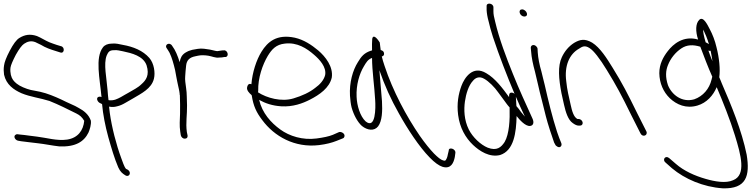

<svg xmlns="http://www.w3.org/2000/svg" viewBox="-53 -760 4092 1044"><path d="M30 -26C19 -17 30 2 45 5L62 8C91 11 121 16 153 19C190 23 232 32 269 36C358 40 404 10 428 -39C435 -55 444 -83 441 -104C429 -138 403 -158 375 -173C363 -180 350 -187 333 -194C316 -201 299 -210 280 -219C243 -236 205 -252 165 -261L114 -271C89 -277 55 -291 38 -305C22 -318 12 -329 6 -353C4 -364 2 -377 4 -392C6 -406 16 -429 33 -462C51 -494 66 -514 78 -522C96 -534 115 -540 139 -531L170 -516C194 -501 222 -491 252 -482L274 -475C298 -466 301 -505 278 -509L255 -516C241 -521 228 -525 216 -530C192 -540 172 -554 148 -564C110 -577 81 -571 53 -554C36 -544 19 -520 0 -484C-19 -448 -29 -421 -31 -404C-34 -386 -33 -369 -31 -354C-19 -300 21 -272 64 -253C112 -233 166 -227 216 -211C264 -192 318 -165 362 -143C382 -133 393 -123 405 -103C400 -51 371 -10 312 -1C257 7 200 -11 149 -17C118 -20 86 -26 59 -28L43 -30C38 -31 33 -29 30 -26Z M488 -201 502 -194C507 -138 519 -76 536 -14C553 46 569 101 590 150C601 174 612 183 628 193C650 207 664 177 642 163L632 158C621 145 614 119 606 99C579 26 555 -67 544 -146L540 -180H542C556 -177 570 -178 584 -182C598 -185 614 -192 629 -201C642 -209 656 -216 669 -224C716 -252 771 -278 784 -332C792 -364 785 -415 759 -445C724 -485 672 -506 615 -516C595 -520 578 -525 556 -523C533 -523 516 -515 507 -503C463 -446 490 -332 499 -232C493 -235 490 -235 485 -234C468 -230 475 -209 488 -201ZM537 -216C535 -233 533 -251 532 -268C527 -335 509 -412 527 -458C535 -475 540 -487 566 -487C585 -489 598 -484 616 -481C663 -471 726 -456 744 -405C761 -351 741 -324 716 -302C697 -283 671 -271 646 -256C633 -248 618 -241 604 -232C585 -222 567 -212 540 -215C539 -215 538 -215 537 -216Z M930 -25C932 -15 941 -6 951 -6C963 -6 968 -12 967 -23L963 -42C956 -91 965 -138 964 -187C962 -219 964 -251 959 -281C956 -303 952 -327 954 -345L956 -373L959 -403C962 -433 978 -448 1009 -454L1023 -457C1040 -461 1061 -460 1080 -457C1099 -454 1119 -444 1138 -447C1147 -447 1160 -448 1167 -450H1174C1195 -454 1184 -491 1162 -486H1156C1146 -484 1139 -484 1129 -482C1125 -482 1120 -483 1116 -484L1099 -488C1092 -490 1084 -491 1077 -492L1056 -495C1032 -498 1010 -492 992 -489L973 -483C967 -480 960 -477 954 -473C936 -461 928 -446 924 -422C913 -457 901 -487 883 -511C869 -534 839 -517 854 -497C859 -488 863 -485 869 -473C882 -446 891 -413 899 -379C902 -365 904 -352 906 -341C910 -322 912 -308 916 -292L920 -274C922 -266 923 -257 924 -249C923 -247 924 -245 925 -243C926 -209 927 -174 926 -141C925 -109 922 -76 927 -45Z M1291 -287C1286 -270 1303 -253 1315 -243L1316 -240C1325 -183 1341 -149 1373 -107C1438 -19 1549 45 1682 29C1722 24 1752 16 1777 6L1812 -8C1817 -10 1819 -14 1820 -18C1824 -34 1803 -45 1791 -42L1757 -27C1735 -18 1705 -12 1668 -7C1593 3 1520 -20 1471 -56C1420 -93 1373 -145 1356 -217C1390 -198 1428 -185 1476 -182C1540 -178 1593 -198 1632 -218C1685 -245 1738 -282 1751 -338C1760 -397 1717 -452 1677 -486C1641 -516 1599 -544 1550 -555C1451 -576 1402 -532 1369 -479C1341 -434 1319 -366 1314 -302C1298 -308 1293 -296 1291 -287ZM1350 -258 1351 -266C1349 -336 1375 -409 1403 -456C1425 -492 1448 -518 1496 -523C1563 -531 1615 -497 1655 -462C1684 -437 1723 -396 1715 -352C1708 -324 1686 -300 1662 -283C1631 -258 1590 -239 1543 -225C1477 -205 1398 -227 1350 -258Z M1859 -175C1870 -136 1891 -96 1915 -75C1945 -51 1982 -46 2003 -73C2025 -102 2027 -156 2024 -210C2020 -265 2014 -323 2010 -378C2038 -296 2073 -219 2116 -143C2162 -60 2226 38 2283 96C2310 124 2334 141 2353 147C2400 161 2414 124 2420 94L2423 72C2427 49 2386 37 2387 59L2382 80C2380 93 2376 103 2371 110C2369 114 2364 115 2356 112C2344 109 2328 96 2307 75C2284 51 2258 19 2230 -21C2157 -127 2083 -265 2038 -402C2032 -421 2026 -438 2023 -453C2032 -455 2037 -461 2035 -471C2034 -480 2028 -485 2017 -488C2014 -505 2014 -518 2012 -529C1993 -559 1975 -572 1971 -549C1970 -538 1969 -504 1970 -486C1969 -485 1967 -485 1966 -485C1928 -473 1912 -454 1893 -422C1865 -378 1846 -311 1850 -240C1852 -216 1854 -194 1859 -175ZM1886 -234C1883 -298 1901 -359 1926 -400C1938 -420 1947 -437 1970 -445C1970 -375 1983 -291 1987 -216C1990 -173 1990 -55 1935 -100C1905 -128 1888 -185 1886 -234Z M2438 -135C2447 -65 2478 -11 2519 28C2555 62 2609 97 2666 83C2742 59 2754 -40 2756 -129C2772 -109 2803 -73 2829 -75C2848 -77 2852 -95 2842 -116C2808 -191 2770 -273 2736 -358C2700 -447 2662 -546 2639 -644C2633 -666 2630 -684 2630 -697V-720C2630 -743 2592 -748 2593 -727V-705C2594 -688 2597 -668 2604 -643C2609 -620 2617 -592 2627 -560C2661 -457 2704 -347 2744 -252C2744 -251 2745 -250 2746 -249C2742 -253 2737 -255 2733 -256C2715 -259 2715 -245 2715 -232C2680 -280 2640 -334 2591 -362C2517 -407 2472 -336 2456 -293C2440 -250 2430 -197 2438 -135ZM2496 -56C2470 -108 2469 -165 2475 -208C2481 -250 2495 -296 2519 -321C2532 -337 2553 -347 2579 -332C2605 -318 2637 -285 2655 -259L2689 -213C2698 -201 2708 -186 2718 -176C2720 -108 2716 -31 2691 12C2672 41 2649 62 2599 43C2560 27 2517 -14 2496 -56ZM2755 -183 2752 -234C2769 -196 2784 -160 2801 -126C2794 -134 2787 -142 2780 -151C2772 -162 2764 -174 2755 -183Z M2773 -690C2776 -679 2787 -670 2798 -670C2809 -670 2815 -677 2812 -688C2809 -699 2797 -709 2786 -709C2775 -709 2770 -701 2773 -690ZM2856 -370C2861 -347 2867 -324 2873 -298C2879 -272 2885 -245 2893 -216L2915 -128C2925 -88 2949 -15 2960 15L2966 26C2968 31 2972 34 2977 37C2992 47 3005 33 2999 18L2995 8C2992 1 2985 -16 2976 -43C2950 -123 2928 -214 2909 -298C2903 -324 2896 -348 2891 -371C2880 -408 2873 -445 2871 -475L2870 -494C2870 -499 2867 -504 2863 -508C2850 -521 2833 -515 2833 -500L2835 -480C2837 -448 2845 -410 2856 -370Z M3014 -190C3023 -150 3036 -108 3061 -91C3073 -82 3084 -77 3093 -77H3101C3111 -77 3117 -85 3115 -95C3113 -105 3103 -113 3093 -113H3087C3066 -123 3057 -158 3050 -190L3036 -253C3032 -274 3028 -295 3026 -318C3015 -401 3042 -465 3095 -495C3113 -507 3127 -515 3152 -499C3165 -491 3178 -477 3193 -458C3210 -436 3228 -410 3246 -380C3299 -294 3326 -243 3380 -133L3429 -36C3440 -11 3471 -23 3462 -45L3413 -142C3358 -254 3332 -305 3278 -392C3246 -444 3210 -501 3167 -528C3126 -552 3100 -545 3069 -527C3039 -508 3017 -481 3002 -449C2979 -401 2985 -331 3000 -253Z M3558 112C3559 117 3562 121 3566 124L3601 155C3670 213 3771 257 3877 264C4005 268 4026 197 4007 81C3980 -52 3922 -191 3872 -306L3866 -321C3864 -326 3861 -333 3858 -340C3864 -383 3858 -445 3843 -503C3835 -539 3820 -576 3807 -600C3794 -625 3771 -674 3749 -652C3729 -632 3728 -590 3743 -545C3663 -568 3607 -520 3578 -482C3553 -450 3532 -411 3532 -362C3533 -307 3554 -260 3589 -226C3626 -191 3678 -168 3739 -186C3790 -201 3825 -241 3844 -286C3877 -209 3918 -106 3943 -24C3976 83 4006 192 3933 220C3894 238 3833 227 3785 213C3725 196 3665 169 3622 131L3586 100C3582 97 3577 94 3572 94C3563 94 3556 102 3558 112ZM3579 -297C3564 -342 3567 -377 3579 -406C3593 -442 3619 -475 3652 -497C3682 -517 3715 -518 3755 -506C3772 -460 3798 -392 3820 -343L3816 -327C3804 -277 3770 -237 3722 -220C3656 -201 3600 -244 3579 -297ZM3773 -573C3771 -583 3770 -592 3771 -599C3782 -576 3792 -553 3802 -520C3796 -523 3790 -528 3784 -530C3780 -545 3775 -560 3773 -573ZM3799 -485C3803 -483 3807 -483 3811 -484C3815 -466 3818 -447 3821 -427C3812 -448 3805 -468 3799 -485Z"/></svg>

Font: Stray Cat
Style: OpObl
Weight: 400
Version: Version 1.0